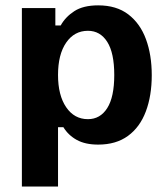

<svg xmlns="http://www.w3.org/2000/svg" viewBox="-20 -530 615 717"><path d="M196.7 166.7H61.7V-500H186.7V-435H206.7Q224.2 -466.7 257.5 -488.3Q290.8 -510 346.7 -510Q415 -510 459.2 -476.2Q503.3 -442.5 525 -383.8Q546.7 -325 546.7 -249.2Q546.7 -172.5 524.6 -113.8Q502.5 -55 457.9 -22.5Q413.3 10 346.7 10Q298.3 10 266.7 -7.5Q235 -25 216.7 -55H196.7ZM308.3 -85Q354.2 -85 380.4 -126.2Q406.7 -167.5 406.7 -250Q406.7 -332.5 380.4 -373.8Q354.2 -415 308.3 -415Q257.5 -415 227.1 -370.8Q196.7 -326.7 196.7 -250Q196.7 -174.2 227.1 -129.6Q257.5 -85 308.3 -85Z"/></svg>

Font: Familjen Grotesk Variable
Style: Regular
Weight: 400
Designer: Anders Wikstroem, Jonas Baeckman, Matilda Gysing, Kristian Moeller
Foundry: Familjen STHLM AB
Version: Version 2.000